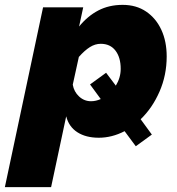

<svg xmlns="http://www.w3.org/2000/svg" viewBox="-54 -556 728 789"><path d="M123 -526H288L271 -447Q306 -490 350 -513Q394 -536 450 -536Q506 -536 546.5 -508.5Q587 -481 609 -433.5Q631 -386 631 -324Q631 -247 601.5 -179.5Q572 -112 524 -66L570 -3L504 45L458 -17Q406 10 352 10Q299 10 264 -12.5Q229 -35 218 -78L156 213H-34ZM320 -140Q340 -140 360 -149L316 -209L382 -257L422 -204Q442 -237 442 -273Q442 -320 420.5 -348Q399 -376 360 -376Q337 -376 315.5 -362.5Q294 -349 270 -322L245 -208Q250 -179 271 -159.5Q292 -140 320 -140Z"/></svg>

Font: Raleway Black
Style: Italic
Weight: 900
Italic angle: -12°
Designer: Matt McInerney, Pablo Impallari, Rodrigo Fuenzalida
Foundry: Matt McInerney, Pablo Impallari, Rodrigo Fuenzalida
Version: Version 4.101;RELEASE